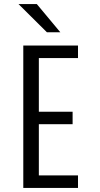

<svg xmlns="http://www.w3.org/2000/svg" viewBox="-20 -924 490 944"><path d="M94.5 0V-700H363.5V-638.5H171V-374.5H337V-313.5H171V-61.5H363.5V0ZM210.5 -765.5 71 -904H161L276.5 -765.5Z"/></svg>

Font: Trispace Condensed Light
Style: Regular
Weight: 300
Width: 3
Designer: Tyler Finck
Foundry: Etcetera Type Company
Version: Version 1.210; ttfautohint (v1.8.3)